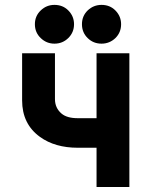

<svg xmlns="http://www.w3.org/2000/svg" viewBox="-20 -751 626 771"><path d="M387.7 -731.4Q420.9 -731.4 442.9 -709.5Q466.3 -686 466.3 -653.8Q466.3 -620.6 443.4 -598.1Q419.9 -575.7 387.7 -575.7Q355 -575.7 332.5 -597.7Q309.1 -620.1 309.1 -653.8Q309.1 -687 332.5 -709.5Q356 -731.4 387.7 -731.4ZM198.7 -731.4Q231.9 -731.4 253.9 -709.5Q277.3 -686 277.3 -653.8Q277.3 -621.1 254.4 -598.4Q231.4 -575.7 198.7 -575.7Q167 -575.7 144 -597.7Q120.1 -620.1 120.1 -653.8Q120.1 -687 144 -709.5Q167 -731.4 198.7 -731.4ZM499.5 0H367.7V-157.7H292.5Q200.7 -157.7 140.6 -201.2Q68.8 -252.9 68.8 -348.1V-537.1H200.7V-353Q200.7 -317.4 227.1 -294.9Q249 -276.4 292 -276.4H367.7V-537.1H499.5Z"/></svg>

Font: Consola Mono
Style: Bold
Weight: 700
Monospace: yes
Designer: Wojciech Kalinowski "wmk69" (wmk69@o2.pl)
Foundry: Wojciech Kalinowski "wmk69" (wmk69@o2.pl)
Version: Version 2.1.0